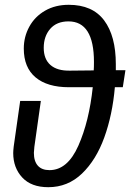

<svg xmlns="http://www.w3.org/2000/svg" viewBox="-20 -767 542 799"><path d="M491 -404H458Q448 -289 414 -195Q380 -101 321 -44.5Q262 12 181 12Q110 12 72.5 -28.5Q35 -69 35 -130Q35 -139 37 -157L64 -347H150L123 -156Q121 -138 121 -131Q121 -96 137.5 -77.5Q154 -59 186 -59Q261 -59 306 -160.5Q351 -262 366 -404H267Q177 -404 128 -445Q79 -486 79 -565Q79 -614 102 -656Q125 -698 167.5 -722.5Q210 -747 266 -747Q365 -747 413.5 -682Q462 -617 462 -500V-475H502ZM370 -474Q371 -486 371 -509Q371 -678 265 -678Q216 -678 189 -647Q162 -616 162 -568Q162 -521 190 -496.5Q218 -472 271 -473Z"/></svg>

Font: Fira Sans Condensed
Style: Italic
Weight: 400
Width: 3
Italic angle: -8°
Designer: bBox Type GmbH & Carrois Corporate GbR & Edenspiekermann AG
Foundry: bBox Type GmbH & Carrois Corporate GbR & Edenspiekermann AG
Version: Version 4.301